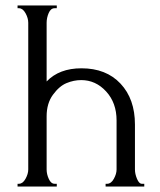

<svg xmlns="http://www.w3.org/2000/svg" viewBox="-20 -680 585 700"><path d="M44 -650V-660H187V-650H179Q165 -650 157.5 -632.5Q150 -615 150 -597V-383Q196 -431 277 -431Q367 -431 419.5 -375Q472 -319 472 -226V-62Q472 -46 479.5 -28Q487 -10 497 -10H506V0H365V-10H371Q385 -10 395 -28Q405 -46 405 -62V-241Q405 -305 367 -346.5Q329 -388 276 -388Q249 -388 222.5 -377Q196 -366 173 -334.5Q150 -303 150 -256V-62Q150 -45 158 -27.5Q166 -10 179 -10H187V0H44V-10H49Q63 -10 73 -28Q83 -46 83 -62V-597Q83 -614 73 -632Q63 -650 49 -650Z"/></svg>

Font: Forum
Style: Regular
Weight: 400
Designer: Denis Masharov
Foundry: Denis Masharov
Version: Version 1.000